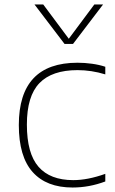

<svg xmlns="http://www.w3.org/2000/svg" viewBox="-20 -828 515 857"><path d="M64 -270Q64 -548 326 -548Q358 -548 390.5 -543.5Q423 -539 450 -530V-496Q388 -515 326 -515Q212 -515 156 -457Q100 -399 100 -272Q100 -143 152 -83.5Q204 -24 307 -24Q371.5 -24 450 -52V-18Q378 9 304 9Q187.5 9 125.8 -60Q64 -129 64 -270ZM401 -808H440L306 -632H268L134 -808H173L287 -655Z"/></svg>

Font: Encode Sans Expanded Thin
Style: Regular
Weight: 250
Width: 7
Designer: Multiple Designers
Foundry: Impallari Type
Version: Version 2.000